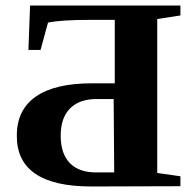

<svg xmlns="http://www.w3.org/2000/svg" viewBox="-20 -675 701 696"><path d="M634 0 311 1Q175 1 107.5 -45.5Q40 -92 41 -184Q41 -277 110 -325Q179 -373 313 -373H396V-603H307Q201 -603 154 -593L127 -494H83L89 -655H634V-619L550 -606V-48L634 -36ZM394 -50 392 -316H330Q268 -316 234 -282Q200 -248 200 -183Q200 -118 233 -84Q266 -50 328 -50Z"/></svg>

Font: Libra Serif Modern
Style: Bold
Weight: 700
Designer: Stefan Peev, Context Ltd
Foundry: Ascender Corporation
Version: Version 1.000